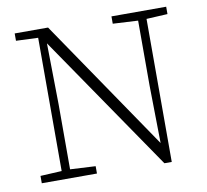

<svg xmlns="http://www.w3.org/2000/svg" viewBox="-76 -758 917 850"><g transform="rotate(-10 382.0 -333.5)"><path d="M478 -641V-674H724V-641L629 -636V7H596L176 -606L180 -332V-39L294 -33V0H46V-33L142 -38V-637L43 -641V-674H193L595 -84L591 -343V-635Z"/></g></svg>

Font: Source Serif 4 SmText Light
Style: Regular
Weight: 300
Designer: Frank Grießhammer
Foundry: Adobe
Version: Version 4.005;hotconv 1.1.0;makeotfexe 2.6.0